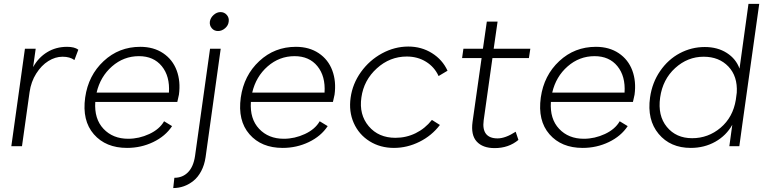

<svg xmlns="http://www.w3.org/2000/svg" viewBox="-20 -750 3921 985"><path d="M324.2 -509.8Q362.3 -509.8 381.8 -495.1L361.8 -441.9Q338.9 -459 300.8 -459Q263.7 -459 228 -436.8Q192.4 -414.6 165.8 -372.6Q139.2 -330.6 131.8 -277.8L92.8 0H38.1L107.9 -500H163.1L149.9 -405.8Q177.2 -455.1 222.2 -482.4Q267.1 -509.8 324.2 -509.8Z M631.8 8.8Q522.5 8.8 461.4 -61.3Q400.4 -131.3 417 -250Q433.1 -363.3 511.7 -436.5Q590.3 -509.8 699.7 -509.8Q768.1 -509.8 816.9 -477.1Q865.7 -444.3 886.5 -388.4Q907.2 -332.5 897.9 -264.2Q892.6 -237.8 889.6 -227.1H468.8Q462.9 -140.1 511 -89.1Q559.1 -38.1 637.7 -38.1Q693.4 -38.1 745.8 -62.5Q798.3 -86.9 821.8 -127.9L862.8 -103Q828.6 -51.3 766.1 -21.2Q703.6 8.8 631.8 8.8ZM475.6 -274.9H846.7Q852.1 -358.9 810.1 -410.4Q768.1 -461.9 692.9 -461.9Q614.7 -461.9 554.7 -409.4Q494.6 -356.9 475.6 -274.9Z M1034.7 56.2Q1028.8 96.7 1012.2 127.9Q995.6 159.2 972.4 177.7Q949.2 196.3 922.9 205.6Q896.5 214.8 868.7 214.8L874.5 162.1Q916.5 162.1 944.3 134Q972.2 106 980.5 50.8L1057.6 -500H1112.3ZM1056.6 -639.2Q1059.6 -658.7 1075.9 -673.3Q1092.3 -688 1111.3 -688Q1130.9 -688 1143.6 -673.3Q1156.2 -658.7 1153.3 -639.2Q1151.4 -619.6 1134.8 -605.2Q1118.2 -590.8 1098.6 -590.8Q1078.6 -590.8 1066.4 -605.2Q1054.2 -619.6 1056.6 -639.2Z M1430.2 8.8Q1320.8 8.8 1259.8 -61.3Q1198.7 -131.3 1215.3 -250Q1231.4 -363.3 1310.1 -436.5Q1388.7 -509.8 1498 -509.8Q1566.4 -509.8 1615.2 -477.1Q1664.1 -444.3 1684.8 -388.4Q1705.6 -332.5 1696.3 -264.2Q1690.9 -237.8 1688 -227.1H1267.1Q1261.2 -140.1 1309.3 -89.1Q1357.4 -38.1 1436 -38.1Q1491.7 -38.1 1544.2 -62.5Q1596.7 -86.9 1620.1 -127.9L1661.1 -103Q1627 -51.3 1564.5 -21.2Q1502 8.8 1430.2 8.8ZM1273.9 -274.9H1645Q1650.4 -358.9 1608.4 -410.4Q1566.4 -461.9 1491.2 -461.9Q1413.1 -461.9 1353 -409.4Q1293 -356.9 1273.9 -274.9Z M1778.8 -249Q1788.6 -320.3 1831.8 -380.6Q1875 -440.9 1939.7 -476.1Q2004.4 -511.2 2074.7 -511.2Q2142.1 -511.2 2196 -477.5Q2250 -443.8 2275.9 -387.2L2230 -359.9Q2209 -406.2 2165.8 -433.1Q2122.6 -460 2066.9 -460Q1980 -460 1913.1 -399.2Q1846.2 -338.4 1834 -250Q1821.3 -162.1 1871.6 -102.5Q1921.9 -43 2008.8 -43Q2064 -43 2112.3 -66.7Q2160.6 -90.3 2195.8 -134.8L2236.8 -108.9Q2194.8 -53.7 2131.8 -22.5Q2068.8 8.8 2001 8.8Q1930.7 8.8 1876 -25.4Q1821.3 -59.6 1794.9 -118.9Q1768.6 -178.2 1778.8 -249Z M2461.4 -132.8Q2455.1 -86.9 2473.1 -63.5Q2491.2 -40 2532.7 -40Q2572.8 -40 2625.5 -74.2L2639.6 -32.2Q2589.4 9.8 2517.6 9.8Q2456.5 9.8 2425.8 -23.7Q2395 -57.1 2404.3 -125L2450.7 -452.1H2350.6L2357.4 -500H2457.5L2477.5 -639.2H2532.7L2512.7 -500H2700.7L2693.4 -452.1H2506.3Z M2969.2 8.8Q2859.9 8.8 2798.8 -61.3Q2737.8 -131.3 2754.4 -250Q2770.5 -363.3 2849.1 -436.5Q2927.7 -509.8 3037.1 -509.8Q3105.5 -509.8 3154.3 -477.1Q3203.1 -444.3 3223.9 -388.4Q3244.6 -332.5 3235.4 -264.2Q3230 -237.8 3227.1 -227.1H2806.2Q2800.3 -140.1 2848.4 -89.1Q2896.5 -38.1 2975.1 -38.1Q3030.8 -38.1 3083.3 -62.5Q3135.7 -86.9 3159.2 -127.9L3200.2 -103Q3166 -51.3 3103.5 -21.2Q3041 8.8 2969.2 8.8ZM2813 -274.9H3184.1Q3189.5 -358.9 3147.5 -410.4Q3105.5 -461.9 3030.3 -461.9Q2952.1 -461.9 2892.1 -409.4Q2832 -356.9 2813 -274.9Z M3875 -730 3788.1 -110.8 3772.9 0H3721.7L3736.8 -109.9Q3706.1 -54.7 3649.7 -22.9Q3593.3 8.8 3523.9 8.8Q3418.9 8.8 3358.9 -63.2Q3298.8 -135.3 3314.9 -250Q3325.7 -326.2 3366.7 -385.7Q3407.7 -445.3 3467.8 -477.1Q3527.8 -508.8 3595.7 -508.8Q3661.1 -508.8 3708.5 -478.5Q3755.9 -448.2 3773.9 -397.9L3819.8 -730ZM3366.7 -250Q3353.5 -156.7 3401.1 -98.9Q3448.7 -41 3530.8 -41Q3613.3 -41 3676.8 -94.7Q3740.2 -148.4 3754.9 -237.8L3759.8 -274.9Q3764.6 -358.4 3716.8 -408.7Q3668.9 -459 3589.8 -459Q3507.8 -459 3443.8 -400.9Q3379.9 -342.8 3366.7 -250Z"/></svg>

Font: Human Sans Light
Style: Italic
Weight: 300
Italic angle: -8°
Designer: Tim Radville
Foundry: Continuum
Version: Version 1.000;FEAKit 1.0